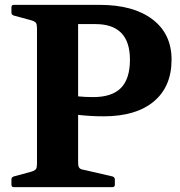

<svg xmlns="http://www.w3.org/2000/svg" viewBox="-20 -769 741 789"><path d="M301 -373Q330 -370 363 -370Q440 -370 477 -407.5Q514 -445 514 -524Q514 -670 372 -670H301ZM37 0Q27 0 27 -10V-32Q27 -41 37 -44L107 -63Q124 -68 128 -74.5Q132 -81 132 -96V-653Q132 -668 128 -674.5Q124 -681 107 -686L37 -705Q27 -708 27 -717V-739Q27 -749 37 -749H390Q528 -749 606.5 -689.5Q685 -630 685 -524Q685 -413 612 -352Q539 -291 406 -291Q352 -291 301 -297V-102Q301 -85 306 -79Q311 -73 325 -71L442 -44Q452 -41 452 -31V-10Q452 0 442 0Z"/></svg>

Font: Hahmlet
Style: Bold
Weight: 700
Designer: Minjoo Ham & Mark Frömberg
Foundry: hypertype
Version: Version 1.002; ttfautohint (v1.8.3)